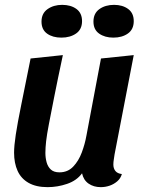

<svg xmlns="http://www.w3.org/2000/svg" viewBox="-20 -751 595 791"><path d="M176 20Q129 20 98 2.5Q67 -15 52.5 -47Q38 -79 38 -122Q38 -150 45 -196.5Q52 -243 67.5 -319Q83 -395 106 -510L239 -524Q217 -421 203.5 -352.5Q190 -284 181.5 -240Q173 -196 170 -169Q167 -142 167 -121Q167 -101 172 -82.5Q177 -64 189.5 -52.5Q202 -41 225 -41Q259 -41 281.5 -64.5Q304 -88 317 -123Q330 -158 336 -192L396 -510L531 -524L452 -115Q451 -107 449 -95Q447 -83 447 -73Q447 -57 455.5 -46.5Q464 -36 482 -34Q477 -16 463 -4Q449 8 431.5 14Q414 20 395 20Q366 20 345 5.5Q324 -9 318 -37Q296 -7 256.5 6.5Q217 20 176 20ZM233 -596Q197 -596 174 -612.5Q151 -629 151 -662Q151 -696 176 -713.5Q201 -731 236 -731Q272 -731 295 -714Q318 -697 318 -664Q318 -630 293.5 -613Q269 -596 233 -596ZM447 -596Q412 -596 388.5 -612.5Q365 -629 365 -662Q365 -696 389.5 -713.5Q414 -731 450 -731Q485 -731 508 -714Q531 -697 531 -664Q531 -630 507 -613Q483 -596 447 -596Z"/></svg>

Font: Sansita Swashed Light Medium
Style: Regular
Weight: 500
Version: Version 1.003